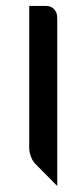

<svg xmlns="http://www.w3.org/2000/svg" viewBox="-20 -752 281 644"><path d="M172 -691V-128L98 -203Q90 -211 85 -223.5Q80 -236 79 -244L78 -253V-732H135Q151 -732 160.5 -722Q170 -712 171 -702Z"/></svg>

Font: ECO
Style: Regular
Weight: 400
Version: Version 1.1